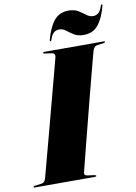

<svg xmlns="http://www.w3.org/2000/svg" viewBox="-118 -957 722 1019"><g transform="rotate(-10 243.0 -447.5)"><path d="M256 -32Q252.5 -17 271.5 -14.5L308 -9.5Q317 -8 317 -4.5Q317 0 309 0H-15Q-21 0 -21 -3.5Q-21 -8 -14.5 -8.5L25 -14Q40.5 -16 47 -38Q48.5 -43.5 58 -79Q67.5 -114.5 82.2 -169.5Q97 -224.5 114.2 -289.2Q131.5 -354 148.5 -418.5Q165.5 -483 180 -537.2Q194.5 -591.5 203.5 -626Q212.5 -660.5 213.5 -664Q216.5 -683.5 196.5 -686L159.5 -691Q153 -691.5 153 -696Q153 -700 160 -700H480Q486 -700 486 -696.5Q486 -692 479.5 -691.5L440 -686Q427 -684 418.5 -662Q417.5 -659 408.5 -624.8Q399.5 -590.5 385.2 -536.2Q371 -482 354.2 -417.2Q337.5 -352.5 320.8 -287.2Q304 -222 289.8 -166.2Q275.5 -110.5 266.5 -74.2Q257.5 -38 256 -32ZM381 -752Q350.5 -752 330 -765Q309.5 -778 293 -790.8Q276.5 -803.5 258 -803.5Q221 -803.5 208 -756Q206.5 -750 202 -750Q197.5 -750 199 -756Q216.5 -823 245.2 -858.2Q274 -893.5 324.5 -893.5Q355 -893.5 375.8 -880.8Q396.5 -868 413.2 -855Q430 -842 448 -842Q484.5 -842 497.5 -889Q499 -895 503.5 -895Q508 -895 506.5 -889Q489.5 -822.5 460.5 -787.2Q431.5 -752 381 -752Z"/></g></svg>

Font: Fraunces 144pt S000 Black
Style: Italic
Weight: 900
Italic angle: -16°
Version: Version 1.000; ttfautohint (v1.8.3)